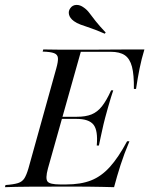

<svg xmlns="http://www.w3.org/2000/svg" viewBox="-39 -776 618 796"><path d="M-18.5 0 -16.1 -8.9Q17.7 -11.3 35.5 -16.9Q53.2 -22.6 62.1 -36.7Q71 -50.8 79 -78.2L194.4 -492.7Q202.4 -521 201.2 -535.5Q200 -550 185.1 -555.6Q170.2 -561.3 137.9 -562.1L140.3 -571Q163.7 -570.2 200.8 -570.2Q237.9 -570.2 288.7 -570.2Q328.2 -570.2 364.9 -570.2Q401.6 -570.2 435.5 -570.6Q469.4 -571 500.4 -571Q531.5 -571 559.7 -571Q547.6 -531.5 539.5 -491.1Q531.5 -450.8 525 -407.3H516.1Q516.9 -466.1 508.1 -499.6Q499.2 -533.1 478.2 -547.2Q457.3 -561.3 419.4 -561.3H296L159.7 -77.4Q148.4 -35.5 158.1 -23.4Q167.7 -11.3 210.5 -11.3H235.5Q295.2 -11.3 337.9 -27.8Q380.6 -44.4 416.1 -83.5Q451.6 -122.6 487.9 -190.3H497.6Q475.8 -138.7 460.9 -92.3Q446 -46 433.9 0Q408.9 -0.8 384.3 -1.2Q359.7 -1.6 334.7 -2Q309.7 -2.4 283.1 -2.4Q256.5 -2.4 227.4 -2.4Q145.2 -2.4 83.5 -2Q21.8 -1.6 -18.5 0ZM191.1 -283.1 193.5 -291.9H357.3L354.8 -283.1ZM362.1 -172.6Q367.7 -234.7 348.8 -258.9Q329.8 -283.1 278.2 -283.1L279.8 -291.9Q316.1 -291.9 340.3 -301.6Q364.5 -311.3 383.5 -335.1Q402.4 -358.9 421.8 -401.6H430.6Q427.4 -392.7 421.4 -373.4Q415.3 -354 408.9 -331Q402.4 -308.1 396.8 -287.1Q393.5 -275 390.3 -261.3Q387.1 -247.6 383.9 -232.7Q380.6 -217.7 377.4 -202.8Q374.2 -187.9 371 -172.6ZM395.2 -636.3Q360.5 -651.6 336.3 -659.7Q312.1 -667.7 295.6 -673.8Q279 -679.8 266.9 -688.7Q250.8 -700.8 247.2 -715.3Q243.5 -729.8 252.4 -741.9Q261.3 -754.8 277 -755.6Q292.7 -756.5 308.9 -744.4Q321.8 -735.5 331.9 -721.8Q341.9 -708.1 357.3 -688.7Q372.6 -669.4 399.2 -641.1Z"/></svg>

Font: Playfair 144pt
Style: Italic
Weight: 400
Italic angle: -15.6°
Designer: Claus Eggers Sørensen
Foundry: Claus Eggers Sørensen
Version: Version 2.001;gftools[0.9.30]